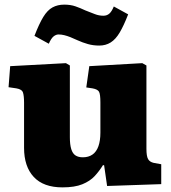

<svg xmlns="http://www.w3.org/2000/svg" viewBox="-20 -796 741 830"><path d="M250 14Q168 14 126 -31Q84 -76 84 -157V-352Q84 -381 79.5 -395.5Q75 -410 51 -414L17 -419L24 -510L265 -523L282 -513V-203Q282 -171 288 -151.5Q294 -132 306.5 -124Q319 -116 338 -116Q363 -116 380 -128Q397 -140 405.5 -164Q414 -188 414 -223V-353Q414 -389 408 -399.5Q402 -410 380 -414L353 -418L366 -510L595 -523L613 -513V-153Q613 -121 620 -108.5Q627 -96 644 -92L677 -86V0L443 8L430 -82H425Q409 -56 389 -34.5Q369 -13 336 0.5Q303 14 250 14ZM409 -599Q383 -599 360 -605.5Q337 -612 315 -622Q298 -630 284 -635.5Q270 -641 257.5 -644Q245 -647 233 -647Q222 -647 211.5 -638.5Q201 -630 191 -607L129 -641Q149 -693 167 -722.5Q185 -752 207 -764Q229 -776 258 -776Q285 -776 306.5 -768.5Q328 -761 349 -751Q372 -742 390 -735Q408 -728 427 -728Q442 -728 452.5 -737Q463 -746 472 -768L534 -734Q515 -685 497.5 -655.5Q480 -626 458.5 -612.5Q437 -599 409 -599Z"/></svg>

Font: Literata ExtraBold
Style: Regular
Weight: 800
Designer: Latin by Veronika Burian and Jose Scaglione. Greek by Irene Vlachou. Cyrillic by Vera Evstafieva.
Foundry: TypeTogether
Version: Version 3.103;gftools[0.9.29]